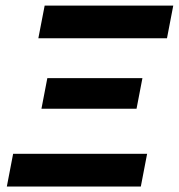

<svg xmlns="http://www.w3.org/2000/svg" viewBox="-20 -679 651 699"><path d="M119.6 -539.6 142.6 -658.7H610.8L587.9 -539.6ZM4.9 0 27.8 -119.1H515.6L492.7 0ZM498.5 -394.5 477.1 -283.2H130.9L152.3 -394.5Z"/></svg>

Font: Liberation Mono
Style: Bold Italic
Weight: 700
Italic angle: -12°
Monospace: yes
Designer: Steve Matteson
Foundry: Ascender Corporation
Version: Version 2.1.5